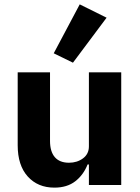

<svg xmlns="http://www.w3.org/2000/svg" viewBox="-20 -847 640 879"><path d="M387 -94H381Q362 -46 324.5 -17Q287 12 229 12Q153 12 107 -39Q61 -90 61 -182V-516H209V-202Q209 -153 231 -127.5Q253 -102 296 -102Q333 -102 360 -122Q387 -142 387 -177V-516H535V0H387ZM314 -560 226 -603 345 -827 468 -766Z"/></svg>

Font: iA Writer Duo S
Style: Bold
Weight: 700
Designer: Mike Abbink, Paul van der Laan, Pieter van Rosmalen, Oliver Reichenstein
Foundry: Bold Monday and Information Architects Inc.
Version: Version 2.000